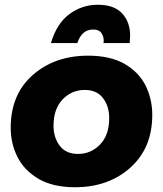

<svg xmlns="http://www.w3.org/2000/svg" viewBox="-20 -781 684 807"><path d="M295 6Q205 6 145 -27.5Q82.5 -63.5 53.8 -120.5Q25 -177.5 25 -244Q25 -384 117.5 -465.5Q210 -547 350 -547Q441 -547 501 -514Q563.5 -478.5 591.8 -421.5Q620 -364.5 620 -298Q620 -159 528 -76.5Q436 6 295 6ZM525 -600H415L416 -610Q416 -628 406 -642.5Q396 -657 371 -657Q324 -657 305 -600H194Q218.5 -682.5 271.8 -721.8Q325 -761 391 -761Q460 -761 493.5 -724.5Q527 -688 527 -631ZM308 -134Q362 -134 400.5 -173.5Q439 -213 439 -285Q439 -334 413 -368.5Q387 -403 336 -403Q282 -403 243.5 -363.5Q205 -324 205 -252Q205 -203 231 -168.5Q257 -134 308 -134Z"/></svg>

Font: Argentum Novus
Style: Bold Italic
Weight: 700
Designer: Julieta Ulanovsky (font) & Cristiano Sobral (main changes)
Foundry: Julieta Ulanovsky (font) & Cristiano Sobral (main changes)
Version: Version 3.00;November 27, 2020;FontCreator 13.0.0.2655 64-bi